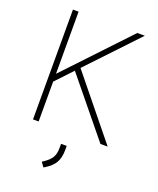

<svg xmlns="http://www.w3.org/2000/svg" viewBox="-170 -801 945 1150"><g transform="rotate(20 303.0 -225.5)"><path d="M522 0 228 -360 128 -254V0H92V-700H128V-304L502 -700H550L254 -387L568 0ZM228 220 237 214Q272 191 286 167.5Q300 144 300 108V80H336V108Q336 155 318 186.5Q300 218 259 243L249 249Z"/></g></svg>

Font: Bai Jamjuree ExtraLight
Style: Regular
Weight: 275
Designer: Katatrad Aksorn Co.,Ltd.
Foundry: Cadson Demak Co.,Ltd.
Version: Version 1.000; ttfautohint (v1.6)